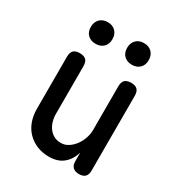

<svg xmlns="http://www.w3.org/2000/svg" viewBox="-185 -905 970 1040"><g transform="rotate(30 300.0 -385.5)"><path d="M409 -234V-508Q409 -535 421.5 -547.5Q434 -560 461 -560Q487 -560 499.5 -547.5Q512 -535 512 -508V-41Q512 -15 499.5 -2.5Q487 10 462 10Q437 10 423.5 -2.5Q410 -15 410 -41V-95Q396 -46 362 -18Q328 10 274 10Q232 10 198 -4Q164 -18 139 -43.5Q114 -69 101 -104.5Q88 -140 88 -183V-508Q88 -535 100.5 -547.5Q113 -560 139 -560Q166 -560 178.5 -547.5Q191 -535 191 -508V-210Q191 -186 197.5 -164Q204 -142 216.5 -125Q229 -108 247.5 -97.5Q266 -87 292 -87Q318 -87 339.5 -101.5Q361 -116 376.5 -137.5Q392 -159 400.5 -185Q409 -211 409 -234ZM413 -646Q383 -646 364.5 -664Q346 -682 346 -713Q346 -744 364.5 -762.5Q383 -781 413 -781Q444 -781 462.5 -762.5Q481 -744 481 -713Q481 -682 462.5 -664Q444 -646 413 -646ZM187 -646Q156 -646 137.5 -664Q119 -682 119 -713Q119 -744 137.5 -762.5Q156 -781 187 -781Q217 -781 235.5 -762.5Q254 -744 254 -713Q254 -682 235.5 -664Q217 -646 187 -646Z"/></g></svg>

Font: Maple Mono Medium
Style: Regular
Weight: 500
Monospace: yes
Designer: subframe7536
Version: Version 7.000